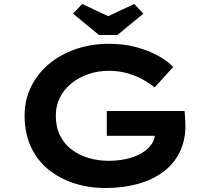

<svg xmlns="http://www.w3.org/2000/svg" viewBox="-20 -930 1045 960"><path d="M508 10Q422 10 348 -14.5Q274 -39 219 -85Q164 -131 133.5 -198Q103 -265 103 -352Q103 -429 134.5 -494.5Q166 -560 223 -608.5Q280 -657 357.5 -684Q435 -711 526 -711Q599 -711 660 -694.5Q721 -678 769 -652Q817 -626 846 -595L753 -493Q723 -517 688 -535.5Q653 -554 611.5 -565Q570 -576 525 -576Q469 -576 420.5 -559Q372 -542 335.5 -512Q299 -482 279 -441Q259 -400 259 -352Q259 -295 280.5 -252Q302 -209 339 -181.5Q376 -154 423 -140Q470 -126 523 -126Q572 -126 615 -136Q658 -146 689.5 -165Q721 -184 738.5 -210Q756 -236 755 -266L754 -285L775 -251H514V-375H903Q904 -361 905 -346Q906 -331 906.5 -319Q907 -307 907 -302Q907 -226 878 -168Q849 -110 796 -70.5Q743 -31 669.5 -10.5Q596 10 508 10ZM475 -755 345 -862 391 -910 536 -842H506L651 -910L697 -862L567 -755Z"/></svg>

Font: Lexend Peta SemiBold
Style: Regular
Weight: 600
Designer: Bonnie Shaver-Troup, Thomas Jockin
Foundry: Lexend
Version: Version 1.007